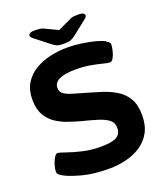

<svg xmlns="http://www.w3.org/2000/svg" viewBox="-156 -962 912 1072"><g transform="rotate(-20 300.0 -426.0)"><path d="M310 8Q214 8 149 -9.5Q84 -27 52 -44Q38 -52 29 -59Q20 -66 20 -78Q20 -94 26.5 -116Q33 -138 43.5 -155.5Q54 -173 64 -173Q73 -173 108 -160.5Q143 -148 194.5 -135.5Q246 -123 303 -123Q371 -123 398.5 -139Q426 -155 426 -192Q426 -222 404 -239.5Q382 -257 343.5 -269Q305 -281 253 -294Q220 -303 182 -315.5Q144 -328 110.5 -349.5Q77 -371 55.5 -407.5Q34 -444 34 -501Q34 -557 58 -596.5Q82 -636 122.5 -660.5Q163 -685 213.5 -696.5Q264 -708 316 -708Q359 -708 402.5 -701.5Q446 -695 480 -686Q514 -677 529 -668Q540 -661 547 -655Q554 -649 554 -641Q554 -628 549 -605.5Q544 -583 534.5 -565.5Q525 -548 513 -548Q501 -548 472.5 -555.5Q444 -563 405 -570Q366 -577 319 -577Q188 -577 188 -514Q188 -490 207 -477Q226 -464 257.5 -455Q289 -446 327 -435Q369 -423 413.5 -409Q458 -395 496 -372.5Q534 -350 557.5 -311.5Q581 -273 581 -211Q581 -150 557.5 -108Q534 -66 494.5 -40.5Q455 -15 407 -3.5Q359 8 310 8ZM435 -860Q461 -860 468 -854Q475 -848 475 -843Q475 -840 473 -835Q471 -830 458 -820L378 -757Q362 -745 349.5 -739.5Q337 -734 308 -734Q277 -734 264.5 -740Q252 -746 237 -758L158 -820Q145 -830 143 -835Q141 -840 141 -843Q141 -848 148.5 -854Q156 -860 181 -860Q194 -860 207 -858.5Q220 -857 230 -852L308 -815L389 -853Q399 -858 410.5 -859Q422 -860 435 -860Z"/></g></svg>

Font: Asap Expanded
Style: Bold
Weight: 700
Width: 7
Designer: Pablo Cosgaya
Foundry: Omnibus-Type
Version: Version 3.001; ttfautohint (v1.8.4.7-5d5b)